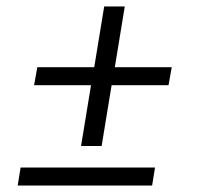

<svg xmlns="http://www.w3.org/2000/svg" viewBox="-20 -577 640 597"><path d="M296 -123H232L263 -312H86L96 -368H273L304 -557H368L337 -368H514L504 -312H327ZM35 0 44 -56H462L453 0Z"/></svg>

Font: Iosevka Light Extended
Style: Italic
Weight: 300
Width: 7
Italic angle: -9°
Monospace: yes
Designer: Belleve Invis
Foundry: Belleve Invis
Version: Version 32.5.0; ttfautohint (v1.8.4)